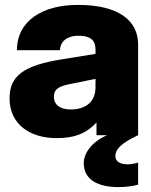

<svg xmlns="http://www.w3.org/2000/svg" viewBox="-20 -552 616 784"><path d="M374 0H417C353 28 322 75 322 114C322 185 384 212 465 212C488 212 521 209 544 202V112C530 116 515 119 501 119C473 119 451 109 451 85C451 60 471 34 544 0V-370C544 -470 462 -532 298 -532C154 -532 50 -468 49 -347H225C225 -377 248 -406 300 -406C361 -406 370 -377 370 -349V-332L234 -310C77 -285 19 -243 19 -150C19 -45 102 12 211 12C280 12 330 -4 374 -52ZM200 -157C200 -189 222 -201 272 -210L370 -230V-196C370 -130 323 -105 268 -105C225 -105 200 -125 200 -157Z"/></svg>

Font: Aspekta 850
Style: Regular
Weight: 850
Designer: Ivo Dolenc
Version: Version 2.000